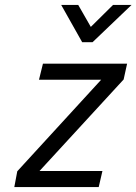

<svg xmlns="http://www.w3.org/2000/svg" viewBox="-20 -758 553 778"><path d="M390 -435 50 -64 38 0H380L395 -65H140L481 -436L495 -500H154L138 -435ZM513 -738H438L348 -649L297 -738H228L313 -587H355Z"/></svg>

Font: RazerF5
Style: Italic
Weight: 400
Foundry: Razer Inc.
Version: Version 2